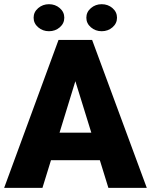

<svg xmlns="http://www.w3.org/2000/svg" viewBox="-22 -903 726 923"><path d="M499 0 458 -132.8H223.1L182.1 0H-2L259.3 -710.9H420.9L683.6 0ZM264.2 -265.1H417L340.3 -512.7ZM139.6 -817.9Q139.6 -845.2 161.6 -864Q183.6 -882.8 213.4 -882.8Q243.7 -882.8 265.4 -864Q287.1 -845.2 287.1 -817.9Q287.1 -790.5 265.4 -771.7Q243.7 -752.9 213.4 -752.9Q183.6 -752.9 161.6 -771.7Q139.6 -790.5 139.6 -817.9ZM393.1 -817.9Q393.1 -845.2 415 -864Q437 -882.8 466.8 -882.8Q497.1 -882.8 518.8 -864Q540.5 -845.2 540.5 -817.9Q540.5 -790.5 518.8 -771.7Q497.1 -752.9 466.8 -752.9Q437 -752.9 415 -771.7Q393.1 -790.5 393.1 -817.9Z"/></svg>

Font: Vazirmatn UI Black
Style: Regular
Weight: 900
Designer: Saber Rastikerdar
Foundry: Saber Rastikerdar
Version: Version 33.003